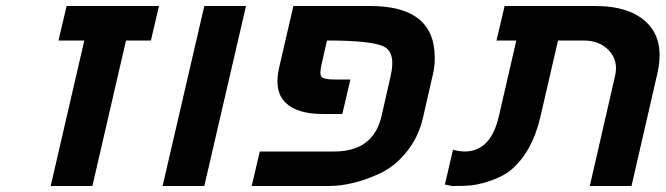

<svg xmlns="http://www.w3.org/2000/svg" viewBox="-20 -620 2219 640"><path d="M261 -485H175L202 -600H510L483 -485H400L288 0H149Z M522 0 661 -600H800L661 0Z M1056 -240Q970 -240 931 -278.5Q892 -317 911 -397L958 -600H1214Q1414 -600 1428 -452Q1432 -407 1423 -372L1390 -228Q1375 -162 1334 -112Q1293 -62 1240 -39Q1153 0 1075 0H819L846 -115H1094Q1225 -115 1252 -234L1282 -366Q1300 -443 1261 -464Q1222 -485 1070 -485L1052 -406Q1044 -372 1052 -363.5Q1060 -355 1095 -355H1148L1121 -240Z M1964 -600Q2082 -600 2139 -541.5Q2196 -483 2171 -374L2085 0H1946L2030 -366Q2042 -417 2010.5 -451Q1979 -485 1925 -485H1840L1781 -229Q1754 -114 1684 -54Q1662 -35 1623 -20.5Q1584 -6 1550 -2Q1532 0 1487 0L1463 -5L1490 -121Q1511 -115 1529 -115Q1616 -115 1643 -233L1701 -485H1635L1662 -600Z"/></svg>

Font: Miedinger
Style: Bold-Italic
Weight: 700
Italic angle: -13°
Version: Version 001.000